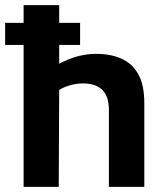

<svg xmlns="http://www.w3.org/2000/svg" viewBox="-24 -728 650 748"><path d="M68 0V-708H206.6V-411.2L151.8 -443.4Q191.6 -476.4 244.4 -497.3Q297.2 -518.2 351 -518.2Q406.6 -518.2 448.7 -499.7Q490.8 -481.2 514.5 -439.3Q538.2 -397.4 538.2 -326.6V0H400.2V-300.2Q400.2 -352.8 374.5 -377.9Q348.8 -403 299.2 -403Q273.2 -403 248.2 -395.7Q223.2 -388.4 206.6 -377.4L204.8 0ZM-4 -553V-639H288V-553Z"/></svg>

Font: Maven Pro VF Beta
Style: Regular
Weight: 400
Designer: Joe Prince
Foundry: Joe Prince
Version: Version 2.002